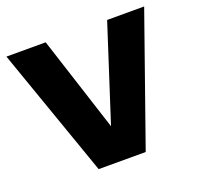

<svg xmlns="http://www.w3.org/2000/svg" viewBox="-102 -656 787 765"><g transform="rotate(-20 292.0 -273.5)"><path d="M191.5 0 -0.5 -547H166L302 -126H290.5L426.5 -547H583.5L391 0Z"/></g></svg>

Font: Encode Sans Condensed Thin
Style: Bold
Weight: 700
Version: Version 3.002